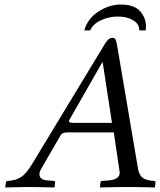

<svg xmlns="http://www.w3.org/2000/svg" viewBox="-20 -825 707 847"><path d="M307 -283H474L433 -550H431L286 -296Q284 -292 284 -290Q284 -283 307 -283ZM161 -79Q154 -67 154 -56Q154 -32 190 -29L217 -27Q224 -27 223 -19L221 0L218 2Q148 0 93 0Q76 0 4 2L3 0L6 -19Q7 -27 15 -27Q50 -29 73 -44Q96 -59 122 -102L437 -622Q445 -636 451 -643.5Q457 -651 463 -654.5Q469 -658 476 -658Q486 -658 489.5 -651Q493 -644 496 -628L588 -86Q592 -57 605.5 -44Q619 -31 648 -28L658 -27Q667 -27 666 -19L664 0L662 2Q592 0 549 0Q494 0 422 2L421 0L423 -19Q424 -27 431 -27L459 -29Q508 -33 508 -63Q508 -67 507 -72L482 -241H282Q265 -241 257.5 -237.5Q250 -234 245 -224ZM512 -805Q572 -805 598 -775.5Q624 -746 624 -708Q624 -697 623 -691H594V-694Q594 -720 567 -736Q540 -752 500 -752Q460 -752 425 -735.5Q390 -719 378 -691H352Q367 -744 415 -774.5Q463 -805 512 -805Z"/></svg>

Font: Linux Libertine O
Style: Italic
Weight: 400
Italic angle: -12°
Designer: Philipp H. Poll
Foundry: Philipp H. Poll
Version: Version 5.1.6